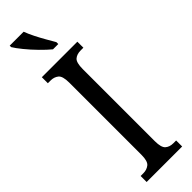

<svg xmlns="http://www.w3.org/2000/svg" viewBox="-314 -928 925 925"><g transform="rotate(-45 148.5 -465.5)"><path d="M28 0V-41H47Q70 -41 86.5 -54Q103 -67 103 -110V-602Q103 -647 86.5 -660Q70 -673 47 -673H28V-714H270V-673H251Q226 -673 210.5 -660Q195 -647 195 -602V-111Q195 -68 210.5 -54.5Q226 -41 251 -41H270V0ZM161 -771Q139 -789 111 -817.5Q83 -846 59.5 -875Q36 -904 26 -921V-931H121Q129 -909 142.5 -882Q156 -855 171 -829Q186 -803 197 -784V-771Z"/></g></svg>

Font: Noto Serif Khmer ExtraCondensed
Style: Regular
Weight: 400
Width: 2
Designer: Danh Hong and the Monotype Design Team
Foundry: Monotype Imaging Inc.
Version: Version 2.004; ttfautohint (v1.8.4.7-5d5b)